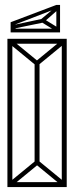

<svg xmlns="http://www.w3.org/2000/svg" viewBox="-20 -757 300 777"><path d="M10 0V-20H250V0ZM23 0 10 -13 122 -105 135 -92ZM237 0 125 -92 138 -105 250 -13ZM10 0V-600H30V0ZM120 -90V-510H140V-90ZM230 0V-600H250V0ZM122 -495 10 -587 23 -600 135 -508ZM15 -580V-600H250V-580ZM137 -495 124 -508 236 -600 249 -587ZM23 -626V-641H217V-626ZM215 -626 150 -666 158 -680 223 -640ZM23 -626V-665H43V-626ZM30 -640V-655L147 -680L161 -667ZM208 -626V-737H223V-626ZM23 -651V-667L208 -737L223 -728ZM156 -666 147 -680 213 -735 223 -725Z"/></svg>

Font: Octagon Variable
Style: Regular
Weight: 400
Designer: Alexander Royter, Emma Schmalisch, Felix Willnauer, Friederike Temme, Greta Wachholz, Jason Tsiakas, Julia Baskal, Julia
Foundry: Type Design @ HAW Hamburg
Version: Version 1.000